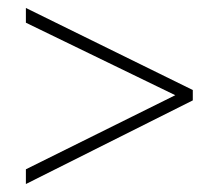

<svg xmlns="http://www.w3.org/2000/svg" viewBox="-20 -600 550 482"><path d="M45 -175V-138L464 -348V-374L45 -580V-543L420 -361Z"/></svg>

Font: Noto Sans Myanmar SemiCondensed ExtraLight
Style: Regular
Weight: 200
Width: 4
Designer: Monotype Design Team
Foundry: Monotype Imaging Inc.
Version: Version 2.107